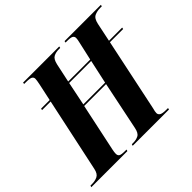

<svg xmlns="http://www.w3.org/2000/svg" viewBox="-205 -918 1122 1122"><g transform="rotate(-45 356.5 -357.0)"><path d="M-40 0 -37 -10H-24Q1 -10 21 -19.5Q41 -29 48 -63L146 -522H75L77 -532H148L171 -639Q177 -668 177 -679Q177 -691 167 -697.5Q157 -704 121 -704H109L110 -714H409L407 -704H395Q371 -704 352.5 -694.5Q334 -685 326 -649L301 -532H483L508 -643Q511 -656 512.5 -664Q514 -672 514 -679Q514 -691 504.5 -697.5Q495 -704 465 -704H451L453 -714H753L751 -704H738Q712 -704 691 -694.5Q670 -685 662 -647L638 -532H747L745 -522H636L541 -70Q538 -59 536.5 -51.5Q535 -44 535 -37Q535 -25 546 -17.5Q557 -10 591 -10H604L602 0H302L305 -10H318Q341 -10 359.5 -19.5Q378 -29 385 -65L447 -365H266L203 -68Q201 -59 200 -51Q199 -43 199 -37Q199 -22 208.5 -16Q218 -10 248 -10H261L258 0ZM269 -375H449L481 -522H299Z"/></g></svg>

Font: Noto Serif Display ExtraCondensed ExtraBold
Style: Italic
Weight: 800
Width: 2
Italic angle: -12°
Designer: Monotype Design Team
Foundry: Monotype Imaging Inc.
Version: Version 2.009